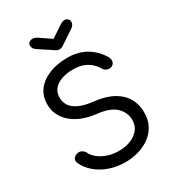

<svg xmlns="http://www.w3.org/2000/svg" viewBox="-239 -1146 1157 1284"><g transform="rotate(-30 339.5 -504.0)"><path d="M345 10Q281 10 224.5 -9.5Q168 -29 126 -64.5Q84 -100 63 -146Q54 -165 63.5 -181.5Q73 -198 96 -203Q112 -207 128.5 -198.5Q145 -190 153 -173Q166 -146 194 -124.5Q222 -103 261.5 -90Q301 -77 345 -77Q395 -77 435.5 -93Q476 -109 500.5 -139Q525 -169 525 -213Q525 -269 482.5 -311.5Q440 -354 345 -365Q223 -378 153.5 -438Q84 -498 84 -586Q84 -651 119.5 -696.5Q155 -742 216.5 -766Q278 -790 355 -790Q414 -790 459 -773Q504 -756 538 -726.5Q572 -697 596 -658Q608 -638 605.5 -620Q603 -602 587 -592Q569 -582 549 -588.5Q529 -595 519 -612Q504 -639 481 -659Q458 -679 426.5 -691Q395 -703 352 -703Q277 -704 227.5 -673.5Q178 -643 178 -583Q178 -551 194.5 -523.5Q211 -496 252.5 -475.5Q294 -455 369 -447Q490 -433 554.5 -373Q619 -313 619 -216Q619 -160 597 -118Q575 -76 536.5 -47.5Q498 -19 448.5 -4.5Q399 10 345 10ZM340 -864Q326 -864 316 -871L202 -946Q180 -962 180 -986Q180 -1005 202.5 -1014Q225 -1023 256 -1002L340 -945L424 -1001Q458 -1025 479 -1015Q500 -1005 500 -986Q500 -962 478 -946L365 -871Q354 -864 340 -864Z"/></g></svg>

Font: Comfortaa SemiBold
Style: Regular
Weight: 600
Designer: Johan Aakerlund
Foundry: Johan Aakerlund
Version: Version 3.104; ttfautohint (v1.8.1.43-b0c9)